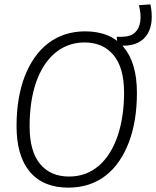

<svg xmlns="http://www.w3.org/2000/svg" viewBox="-20 -853 717 882"><path d="M294 9Q179 9 117.5 -63.5Q56 -136 56 -274Q56 -339 65.5 -396.5Q75 -454 93.5 -502Q112 -550 139 -588.5Q166 -627 201 -654Q236 -681 279 -695Q322 -709 371 -709Q487 -709 548 -636.5Q609 -564 609 -426Q609 -361 599.5 -303.5Q590 -246 571.5 -198Q553 -150 526.5 -111.5Q500 -73 465 -46Q430 -19 387 -5Q344 9 294 9ZM297 -42Q338 -42 372.5 -55Q407 -68 435 -92.5Q463 -117 484.5 -151.5Q506 -186 520.5 -229Q535 -272 542.5 -322Q550 -372 550 -427Q550 -542 501.5 -600Q453 -658 368 -658Q328 -658 293.5 -645Q259 -632 230.5 -607.5Q202 -583 180.5 -548.5Q159 -514 144.5 -471Q130 -428 123 -378Q116 -328 116 -273Q116 -158 164 -100Q212 -42 297 -42ZM521 -643 516 -684H539Q579 -684 599.5 -703Q620 -722 624.5 -755Q629 -788 618 -829L671 -833Q679 -794 676.5 -759.5Q674 -725 658.5 -698.5Q643 -672 615 -657.5Q587 -643 544 -643Z"/></svg>

Font: Georama ExtraCondensed Thin Light
Style: Italic
Weight: 300
Italic angle: -9°
Version: Version 1.001